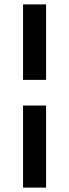

<svg xmlns="http://www.w3.org/2000/svg" viewBox="-20 -767 315 875"><path d="M85 88V-286H190V88ZM85 -403V-747H190V-403Z"/></svg>

Font: Bree Serif
Style: Regular
Weight: 400
Designer: Veronika Burian, Jos Scaglione
Foundry: TypeTogether
Version: Version 1.001